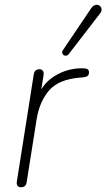

<svg xmlns="http://www.w3.org/2000/svg" viewBox="-20 -781 447 807"><path d="M68 6Q58 6 53.5 -0.5Q49 -7 51 -19L122 -469Q124 -480 130 -485Q136 -490 146 -490Q155 -490 160 -483.5Q165 -477 163 -465L148 -370H137Q158 -430 210.5 -462Q263 -494 324 -494Q341 -494 347.5 -490.5Q354 -487 354 -477Q354 -467 349 -462.5Q344 -458 330 -456L318 -455Q227 -448 186.5 -401Q146 -354 134 -280L92 -15Q91 -5 85 0.5Q79 6 68 6ZM270 -555Q265 -548 258.5 -547Q252 -546 247.5 -549Q243 -552 241.5 -558Q240 -564 245 -571L363 -746Q370 -756 377.5 -759Q385 -762 391.5 -760.5Q398 -759 402.5 -753.5Q407 -748 407 -740.5Q407 -733 401 -725Z"/></svg>

Font: Nunito ExtraLight
Style: Italic
Weight: 200
Italic angle: -9°
Designer: Vernon Adams
Foundry: Vernon Adams
Version: Version 3.602